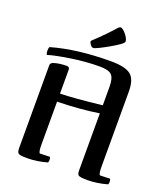

<svg xmlns="http://www.w3.org/2000/svg" viewBox="-166 -1039 1006 1164"><g transform="rotate(20 337.0 -456.5)"><path d="M395 -918Q403 -926 411 -926Q418 -926 427.5 -918Q437 -910 446 -899Q455 -888 461 -876Q467 -864 467 -856Q467 -847 445 -831.5Q423 -816 394.5 -799.5Q366 -783 334.5 -767Q303 -751 294 -752Q285 -752 276 -764.5Q267 -777 267 -783Q267 -788 271 -791Q346 -861 395 -918ZM46 -616Q40 -626 40 -642Q40 -655 44 -666Q207 -713 425 -713Q517 -713 553 -684.5Q589 -656 589 -578V-95Q589 -40 600 -40L663 -42Q667 -34 667 -23Q667 -15 664 -6Q597 13 536 13Q490 13 479 6Q468 -1 469 -30V-393Q346 -374 201 -371V-95Q201 -40 212 -40L275 -42Q279 -34 279 -23Q279 -15 276 -6Q209 13 148 13Q102 13 91.5 6Q81 -1 81 -30V-562Q81 -577 98 -583Q134 -595 183 -595Q201 -595 201 -577V-423Q291 -425 469 -445V-564Q469 -620 449 -640Q429 -660 373 -660Q282 -660 183 -644.5Q84 -629 46 -616Z"/></g></svg>

Font: Federant
Style: Medium
Weight: 500
Designer: Cyreal (www.cyreal.org)
Foundry: Cyreal (www.cyreal.org)
Version: Version 1.010